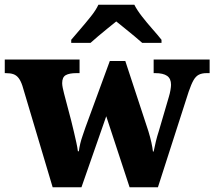

<svg xmlns="http://www.w3.org/2000/svg" viewBox="-25 -786 900 806"><path d="M69 -426Q62 -447 53 -458.5Q44 -470 31.5 -474.5Q19 -479 -1 -479H-5V-536H309V-479H296Q266 -479 251 -470.5Q236 -462 236 -437Q236 -429 238.5 -416.5Q241 -404 244 -393L274 -279Q280 -255 285.5 -231.5Q291 -208 295.5 -187.5Q300 -167 302 -151H306Q308 -167 312 -183.5Q316 -200 322 -217Q328 -234 334 -252L436 -530H501L598 -235Q602 -222 605 -210.5Q608 -199 610.5 -188Q613 -177 614.5 -167.5Q616 -158 617 -150H620Q625 -174 629.5 -193Q634 -212 643 -240L684 -380Q688 -393 690.5 -407.5Q693 -422 693 -430Q693 -456 676.5 -467.5Q660 -479 627 -479H620V-536H855V-479H842Q823 -479 810 -472.5Q797 -466 787.5 -449.5Q778 -433 767 -401L638 0H519L421 -298L317 0H196ZM274 -619Q290 -638 312.5 -664Q335 -690 356.5 -717Q378 -744 388 -766H539Q550 -744 571 -717Q592 -690 615 -664Q638 -638 653 -619V-606H572Q560 -617 540 -633.5Q520 -650 499 -667Q478 -684 463 -696Q448 -684 427 -667Q406 -650 386.5 -633.5Q367 -617 355 -606H274Z"/></svg>

Font: Noto Serif Bengali ExtraBold
Style: Regular
Weight: 800
Designer: Juan Bruce, Universal Thirst, Indian Type Foundry and the Monotype Design Team.
Foundry: Monotype Imaging Inc.
Version: Version 2.003